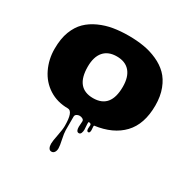

<svg xmlns="http://www.w3.org/2000/svg" viewBox="-217 -862 1357 1387"><g transform="rotate(30 462.0 -168.5)"><path d="M478 79.1 481 32.2Q481 20 469.5 13.4Q458 6.8 444.3 6.8Q430.7 6.8 419.7 14.2Q408.7 21.5 408.7 35.2V147.5Q408.7 171.9 418.9 219.2Q429.2 266.6 429.2 286.9Q429.2 307.1 420.4 320.3Q411.6 333.5 396.2 333.5Q380.9 333.5 373.3 319.8Q365.7 306.2 365.7 284.2Q365.7 262.2 376.7 208Q387.7 153.8 387.7 124Q387.7 3.4 343.3 3.4Q253.9 3.4 185.5 -40.3Q117.2 -84 81.1 -159.4Q44.9 -234.9 44.9 -321Q44.9 -407.2 68.1 -467Q91.3 -526.9 129.9 -564.7Q168.5 -602.5 223.1 -627.2Q277.8 -651.9 336.4 -661.6Q395 -671.4 462.9 -671.4Q530.8 -671.4 589.4 -661.6Q647.9 -651.9 702.6 -627.4Q757.3 -603 795.9 -564.9Q834.5 -526.9 857.4 -467Q880.4 -407.2 880.4 -330.6Q880.4 -174.3 798.8 -88.6Q717.3 -2.9 569.3 16.6Q567.9 19 567.9 27.3L569.8 54.2Q569.8 79.1 556.2 79.1Q542.5 79.1 542.5 55.2L544.4 27.8Q544.4 13.2 522.9 13.2Q521 17.6 521 29.8L523.9 77.1Q523.9 91.8 518.6 105.5Q513.2 119.1 500.5 119.1Q478 119.1 478 79.1ZM316.9 -330.1Q316.9 -151.4 463.1 -151.4Q609.4 -151.4 609.4 -330.1Q609.4 -412.1 571.8 -455.6Q534.2 -499 463.1 -499Q392.1 -499 354.5 -455.6Q316.9 -412.1 316.9 -330.1Z"/></g></svg>

Font: Nosifer
Style: Regular
Weight: 400
Version: Version 001.002